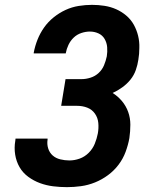

<svg xmlns="http://www.w3.org/2000/svg" viewBox="-20 -763 640 791"><path d="M256 8Q227 8 199 4.5Q171 1 145 -8.5Q119 -18 96.5 -34.5Q74 -51 60.5 -74.5Q47 -98 42.5 -126Q38 -154 43 -183L44 -192H176V-188Q173 -169 178.5 -151.5Q184 -134 197 -122.5Q210 -111 228.5 -106.5Q247 -102 266 -102Q287 -102 308 -109.5Q329 -117 345.5 -133.5Q362 -150 370.5 -171Q379 -192 383 -213Q387 -235 385 -256.5Q383 -278 371 -295Q359 -312 339.5 -319.5Q320 -327 298 -327H232L250 -437H316Q334 -437 353 -443Q372 -449 386.5 -462.5Q401 -476 408.5 -494Q416 -512 420 -531Q423 -550 421.5 -568.5Q420 -587 411 -602.5Q402 -618 385.5 -625.5Q369 -633 350 -633Q333 -633 315 -627Q297 -621 283.5 -608Q270 -595 262 -578Q254 -561 251 -544V-543H119V-546Q124 -573 134.5 -599.5Q145 -626 161.5 -649.5Q178 -673 201 -691.5Q224 -710 250 -722Q276 -734 304 -738.5Q332 -743 359 -743Q385 -743 410.5 -739Q436 -735 458.5 -725Q481 -715 500 -699Q519 -683 531 -661.5Q543 -640 549 -615.5Q555 -591 554 -565Q554 -553 553 -541Q552 -529 550 -517Q547 -496 539.5 -474.5Q532 -453 517.5 -435Q503 -417 483.5 -403Q464 -389 444 -380Q465 -367 482 -347Q499 -327 508 -302Q517 -277 517 -249.5Q517 -222 513 -194Q508 -166 497.5 -137.5Q487 -109 468.5 -84.5Q450 -60 425 -41.5Q400 -23 371.5 -11.5Q343 0 313.5 4Q284 8 256 8Z"/></svg>

Font: Iosevka Aile Extrabold
Style: Italic
Weight: 800
Italic angle: -9°
Designer: Belleve Invis
Foundry: Belleve Invis
Version: Version 31.1.0; ttfautohint (v1.8.4)